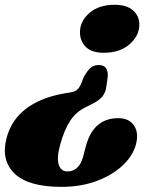

<svg xmlns="http://www.w3.org/2000/svg" viewBox="-33 -562 628 784"><path d="M401.5 -210.5Q399.5 -187 386.2 -169.5Q373 -152 343 -137.5L312.5 -122Q277.5 -104.5 254 -69.5Q230.5 -34.5 213 27.5Q198 82 206.8 110Q215.5 138 242 138Q289.5 138 306 79L318.5 32Q349.5 -79.5 450 -79.5Q494 -79.5 514.2 -49.5Q534.5 -19.5 522 28Q510 73.5 468.8 112.8Q427.5 152 363.2 176.5Q299 201 217.5 201Q83 201 26.8 147Q-29.5 93 -6.5 2.5Q13 -72 72.8 -117.8Q132.5 -163.5 229 -180.5L256 -185Q274.5 -188.5 282.5 -196Q290.5 -203.5 297 -217L309.5 -248.5Q325.5 -276.5 338.8 -286.5Q352 -296.5 370 -296.5Q410 -296.5 407 -248.5ZM435.5 -542.5Q484.5 -542.5 510.2 -519.5Q536 -496.5 536 -462Q536 -416.5 496.5 -381.5Q457 -346.5 390.5 -346.5Q341 -346.5 317.2 -370.5Q293.5 -394.5 293.5 -430.5Q293.5 -475 331.8 -508.8Q370 -542.5 435.5 -542.5Z"/></svg>

Font: Fraunces 72pt Soft Black
Style: Italic
Weight: 900
Italic angle: -16°
Version: Version 1.000;[b76b70a41]